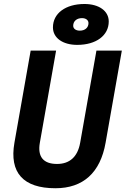

<svg xmlns="http://www.w3.org/2000/svg" viewBox="-20 -952 643 981"><path d="M263.2 9.8C404.8 9.8 492.7 -69.8 519.5 -222.7L602.5 -693.4H472.7L389.6 -222.7C377 -151.4 336.4 -114.3 271.5 -114.3C201.2 -114.3 170.9 -151.4 183.6 -222.7L266.6 -693.4H136.7L53.7 -222.7C26.9 -69.8 98.6 9.8 263.2 9.8ZM374.5 -722.7C471.2 -722.7 535.6 -770.5 535.6 -842.3C535.6 -896 485.8 -931.6 411.6 -931.6C314.9 -931.6 250.5 -883.8 250.5 -812C250.5 -758.3 300.3 -722.7 374.5 -722.7ZM387.7 -795.4C367.7 -795.4 354 -805.2 354 -820.3C354 -843.8 372.1 -859.4 398.9 -859.4C418.9 -859.4 432.1 -849.1 432.1 -834C432.1 -811 414.6 -795.4 387.7 -795.4Z"/></svg>

Font: Cascadia Mono PL
Style: Bold Italic
Weight: 700
Italic angle: -10°
Monospace: yes
Designer: Aaron Bell
Foundry: Saja Typeworks
Version: Version 2404.023